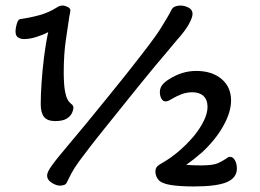

<svg xmlns="http://www.w3.org/2000/svg" viewBox="-20 -666 937 693"><path d="M179 -229Q151 -229 139 -244Q127 -259 127 -290Q127 -322 130 -367Q133 -412 139 -460.5Q145 -509 154 -550Q135 -540 111 -532.5Q87 -525 67 -525Q54 -525 45 -531Q36 -537 36 -553Q36 -564 40.5 -579.5Q45 -595 52 -597Q89 -602 123 -611.5Q157 -621 185 -639Q195 -646 206 -646Q214 -646 224 -641Q234 -636 234 -629Q234 -627 233 -620.5Q232 -614 230 -605Q226 -577 218 -524Q210 -471 210 -403Q210 -385 211.5 -362.5Q213 -340 218.5 -320.5Q224 -301 237 -291Q241 -288 243 -285Q245 -282 245 -276Q245 -270 240 -258.5Q235 -247 221 -238Q207 -229 179 -229ZM196 4Q183 4 166.5 -6.5Q150 -17 150 -32Q150 -45 166 -67Q178 -84 194.5 -104Q211 -124 234.5 -152Q258 -180 292.5 -221.5Q327 -263 376 -324Q404 -358 434 -396Q464 -434 492 -470Q520 -506 540 -534Q549 -546 560.5 -564.5Q572 -583 583 -601.5Q594 -620 598 -629Q603 -639 612 -642.5Q621 -646 631 -646Q646 -646 660.5 -638.5Q675 -631 675 -616Q675 -603 661.5 -578.5Q648 -554 619 -522Q607 -507 586 -482.5Q565 -458 540 -428Q515 -398 490 -367Q465 -336 444 -310Q387 -239 352 -195.5Q317 -152 297.5 -126Q278 -100 265 -83Q247 -58 237 -39Q227 -20 222 -9Q219 -1 211.5 1.5Q204 4 196 4ZM679 7Q628 7 595 1.5Q562 -4 551 -18Q541 -31 541 -47Q541 -57 546 -63.5Q551 -70 564 -77Q626 -112 679 -174Q702 -202 715.5 -229.5Q729 -257 729 -280Q729 -306 714.5 -319.5Q700 -333 674 -333Q654 -333 635.5 -326Q617 -319 604 -311Q597 -307 590.5 -303.5Q584 -300 578 -300Q568 -300 562.5 -310Q557 -320 557 -333Q557 -348 565 -358.5Q573 -369 587 -378Q613 -395 638 -402.5Q663 -410 688 -410Q745 -410 779.5 -381Q814 -352 814 -303Q814 -261 785.5 -210.5Q757 -160 708 -115Q693 -102 679 -91Q665 -80 652 -71Q661 -70 677.5 -69.5Q694 -69 705 -69Q749 -69 766.5 -77Q784 -85 794 -92Q798 -95 802 -97.5Q806 -100 810 -100Q821 -100 828 -87.5Q835 -75 835 -58Q835 -24 798.5 -8.5Q762 7 679 7Z"/></svg>

Font: Akaya Kanadaka
Style: Regular
Weight: 400
Designer: Vaishnavi Murthy Yerkadithaya, Juan Luis Blanco Aristondo
Version: Version 1.002; ttfautohint (v1.8.3)